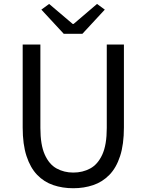

<svg xmlns="http://www.w3.org/2000/svg" viewBox="-20 -965 761 998"><path d="M360.8 13.4Q304.7 13.4 256.8 -2.9Q208.8 -19.2 173.2 -56.1Q137.7 -93 117.8 -153.8Q97.9 -214.5 97.9 -302.4V-733.4H189.9V-299.9Q189.9 -212.2 212.7 -161.4Q235.5 -110.5 274.3 -89.3Q313.1 -68 360.8 -68Q409.8 -68 449 -89.3Q488.3 -110.5 511.7 -161.4Q535 -212.2 535 -299.9V-733.4H624.1V-302.4Q624.1 -214.5 604.3 -153.8Q584.6 -93 548.6 -56.1Q512.7 -19.2 464.6 -2.9Q416.5 13.4 360.8 13.4ZM311.4 -789.2 195 -915 235.4 -944.5 357.7 -840.7H362.7L484.3 -944.5L524.7 -915L408.2 -789.2Z"/></svg>

Font: Noto Sans TC
Style: Regular
Weight: 100
Designer: Ryoko NISHIZUKA 西塚涼子 (kana, bopomofo & ideographs); Paul D. Hunt (Latin, Greek & Cyrillic); Sandoll Communications 산돌커뮤니
Foundry: Adobe
Version: Version 2.004;hotconv 1.0.118;makeotfexe 2.5.65603